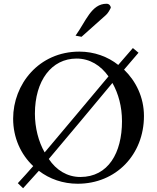

<svg xmlns="http://www.w3.org/2000/svg" viewBox="-20 -964 834 1023"><path d="M414.5 -768 544.5 -884C554.5 -893 563.5 -908 570.5 -923C569.5 -934 561.5 -944 547.5 -944C466.5 -944 437.5 -850 382.5 -774ZM718 -683 688 -708 610 -618C555 -662 482 -689 403 -689C186 -689 50 -514 50 -332C50 -230 91 -141 157 -79C130 -48 103 -18 75 12L103 39L187 -54C244 -10 316 15 394 15C598 15 747 -140 747 -346C747 -446 704 -532 641 -593C666 -623 692 -653 718 -683ZM218 -152C185 -209 166 -284 166 -358C166 -535 255 -652 388 -652C459 -652 517 -615 558 -557C444 -422 332 -286 218 -152ZM579 -522C611 -465 630 -396 630 -318C630 -150 557 -21 408 -21C338 -21 279 -58 240 -117C354 -252 466 -386 579 -522Z"/></svg>

Font: Sibila
Style: Regular
Weight: 400
Designer: Stefan Peev
Foundry: Context Ltd
Version: Version 1.000